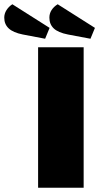

<svg xmlns="http://www.w3.org/2000/svg" viewBox="-129 -882 466 902"><path d="M50 -660H264V0H50ZM83 -700 -22 -720Q-67 -729 -88 -748.5Q-109 -768 -109 -799Q-109 -818 -98.5 -834.5Q-88 -851 -71 -862L104 -751ZM296 -700 190 -720Q144 -729 123.5 -748.5Q103 -768 103 -799Q103 -819 113.5 -835Q124 -851 142 -862L317 -751Z"/></svg>

Font: Sansita ExtraBold
Style: Regular
Weight: 800
Designer: Pablo Cosgaya
Foundry: Omnibus-Type
Version: Version 1.006